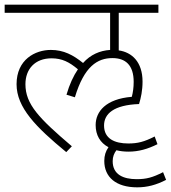

<svg xmlns="http://www.w3.org/2000/svg" viewBox="-20 -642 732 823"><path d="M198 -428C131 -428 51 -387 51 -281C51 -181 134 -97 264 10L288 -15C147 -135 89 -195 89 -281C89 -346 130 -392 201 -392C246 -392 277 -376 314 -345C295 -317 278 -281 265 -236L301 -225C341 -358 398 -393 462 -393C518 -393 553 -363 553 -291C553 -267 550 -246 545 -227C434 -218 390 -164 390 -106C390 -63 409 -30 445 -11C433 6 427 25 427 48C427 117 477 161 568 161C611 161 649 151 692 129L679 96C634 119 607 126 566 126C508 126 463 106 463 49C463 30 469 15 479 2C495 6 512 8 531 8C574 8 613 -3 655 -24L643 -57C598 -34 570 -27 530 -27C472 -27 426 -47 426 -104C426 -154 467 -192 576 -196C584 -222 591 -254 591 -292C591 -377 545 -418 489 -426V-587H659V-622H0V-587H452V-428C408 -425 368 -408 336 -372C294 -406 253 -428 198 -428Z"/></svg>

Font: Noto Sans Devanagari UI ExtraLight
Style: Regular
Weight: 200
Designer: Jelle Bosma - Monotype Design Team
Foundry: Monotype Imaging Inc.
Version: Version 2.003